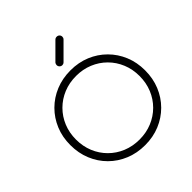

<svg xmlns="http://www.w3.org/2000/svg" viewBox="-266 -1244 1454 1454"><g transform="rotate(-45 460.5 -517.5)"><path d="M461 10Q375 10 302 -20Q229 -50 174.5 -104.5Q120 -159 90 -232Q60 -305 60 -391Q60 -477 90 -549.5Q120 -622 174.5 -676.5Q229 -731 302 -761Q375 -791 461 -791Q547 -791 619.5 -761Q692 -731 746.5 -676.5Q801 -622 831 -549.5Q861 -477 861 -391Q861 -305 831 -232Q801 -159 746.5 -104.5Q692 -50 619.5 -20Q547 10 461 10ZM461 -50Q533 -50 595 -75.5Q657 -101 703.5 -147.5Q750 -194 775.5 -256Q801 -318 801 -391Q801 -463 775.5 -525Q750 -587 703.5 -633.5Q657 -680 595 -705.5Q533 -731 461 -731Q388 -731 326 -705.5Q264 -680 217.5 -633.5Q171 -587 145.5 -525Q120 -463 120 -391Q120 -318 145.5 -256Q171 -194 217.5 -147.5Q264 -101 326 -75.5Q388 -50 461 -50ZM446 -862Q433 -862 424 -871Q415 -880 415 -893Q415 -904 422 -913L545 -1036Q554 -1045 567 -1045Q580 -1045 589 -1036.5Q598 -1028 598 -1014Q598 -1009 596 -1003.5Q594 -998 589 -993L466 -870Q458 -862 446 -862Z"/></g></svg>

Font: ComfortaaLight
Style: Regular
Weight: 300
Designer: Johan Aakerlund
Foundry: Johan Aakerlund
Version: Version 3.104; ttfautohint (v1.8.1.43-b0c9)